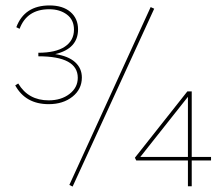

<svg xmlns="http://www.w3.org/2000/svg" viewBox="-20 -685 817 706"><path d="M281 -400Q281 -357 246.5 -329.5Q212 -302 159 -302Q74 -302 36 -371L47 -378Q84 -316 159 -316Q205 -316 235.5 -339.5Q266 -363 266 -399Q266 -478 121 -478V-491Q185 -491 218.5 -513.5Q252 -536 252 -576Q252 -612 226 -631.5Q200 -651 161 -651Q79 -651 52 -579L40 -585Q70 -665 162 -665Q211 -665 239 -641Q267 -617 267 -577Q267 -506 183 -486Q231 -479 256 -456.5Q281 -434 281 -400ZM534 -659 547 -653 247 1 235 -5ZM756 -108V-95H685V0H671V-95H481L476 -105L669 -349H685V-108ZM496 -108H671V-329Z"/></svg>

Font: EauTest Thin
Style: Italic
Weight: 250
Italic angle: -12°
Designer: Christian Thalmann (Catharsis Fonts)
Version: Version 0.001;PS 000.001;hotconv 1.0.88;makeotf.lib2.5.64775